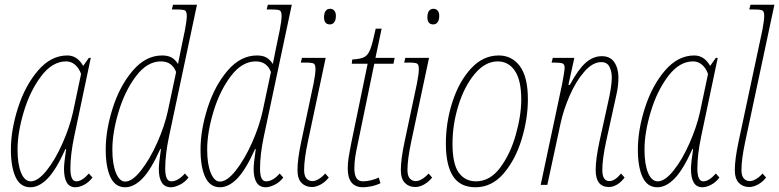

<svg xmlns="http://www.w3.org/2000/svg" viewBox="-20 -780 3287 810"><path d="M26 -149Q26 -232 56 -325.5Q86 -419 140.5 -482.5Q195 -546 264 -546Q306 -546 331 -502L355 -536H363L293 -204Q277 -128 277 -69Q277 -15 302 -15Q326 -15 355 -48L370 -31Q355 -11 335 -0.5Q315 10 298 10Q250 10 250 -68Q250 -90 259 -151H256Q217 -64 181 -27Q145 10 108 10Q66 10 46 -32.5Q26 -75 26 -149ZM288 -307 322 -468Q313 -493 296.5 -507Q280 -521 259 -521Q201 -521 154 -459Q107 -397 80.5 -309Q54 -221 54 -149Q54 -87 69 -51Q84 -15 110 -15Q140 -15 176.5 -60.5Q213 -106 243.5 -175Q274 -244 288 -307Z M426 -149Q426 -232 456 -325.5Q486 -419 540.5 -482.5Q595 -546 664 -546Q688 -546 703.5 -537.5Q719 -529 731 -510L744 -575L760 -652Q768 -694 768 -712Q768 -731 761 -735.5Q754 -740 725 -740H705L710 -760H811L693 -204Q677 -128 677 -69Q677 -15 702 -15Q731 -15 760 -48L775 -31Q760 -11 738.5 -0.5Q717 10 701 10Q650 10 650 -68Q650 -90 659 -151H656Q617 -64 581 -27Q545 10 508 10Q466 10 446 -32.5Q426 -75 426 -149ZM688 -311 723 -476Q706 -521 659 -521Q601 -521 554 -459Q507 -397 480.5 -309Q454 -221 454 -149Q454 -88 469 -51Q484 -14 508 -14Q538 -14 575 -61Q612 -108 643 -177.5Q674 -247 688 -311Z M826 -149Q826 -232 856 -325.5Q886 -419 940.5 -482.5Q995 -546 1064 -546Q1088 -546 1103.5 -537.5Q1119 -529 1131 -510L1144 -575L1160 -652Q1168 -694 1168 -712Q1168 -731 1161 -735.5Q1154 -740 1125 -740H1105L1110 -760H1211L1093 -204Q1077 -128 1077 -69Q1077 -15 1102 -15Q1131 -15 1160 -48L1175 -31Q1160 -11 1138.5 -0.5Q1117 10 1101 10Q1050 10 1050 -68Q1050 -90 1059 -151H1056Q1017 -64 981 -27Q945 10 908 10Q866 10 846 -32.5Q826 -75 826 -149ZM1088 -311 1123 -476Q1106 -521 1059 -521Q1001 -521 954 -459Q907 -397 880.5 -309Q854 -221 854 -149Q854 -88 869 -51Q884 -14 908 -14Q938 -14 975 -61Q1012 -108 1043 -177.5Q1074 -247 1088 -311Z M1347 -707Q1347 -724 1353.5 -733.5Q1360 -743 1373 -743Q1383 -743 1390 -735.5Q1397 -728 1397 -713Q1397 -695 1390 -686Q1383 -677 1372 -677Q1347 -677 1347 -707ZM1235 -63Q1235 -108 1251 -183L1303 -428Q1311 -470 1311 -488Q1311 -507 1304 -511.5Q1297 -516 1268 -516H1249L1254 -536H1354L1279 -183Q1263 -108 1263 -63Q1263 -38 1273 -27Q1283 -16 1298 -16Q1311 -16 1326 -25.5Q1341 -35 1352 -48L1367 -31Q1353 -13 1333.5 -2Q1314 9 1296 9Q1269 9 1252 -8.5Q1235 -26 1235 -63Z M1447 -69Q1447 -91 1450.5 -114Q1454 -137 1457.5 -153.5Q1461 -170 1462 -177L1531 -511H1464L1466 -529Q1502 -531 1517.5 -539.5Q1533 -548 1542.5 -573Q1552 -598 1565 -659H1590L1564 -536H1645L1640 -511H1559L1490 -177Q1481 -136 1478 -113.5Q1475 -91 1475 -69Q1475 -15 1511 -15Q1527 -15 1545.5 -19.5Q1564 -24 1578 -31L1585 -7Q1566 2 1546 6Q1526 10 1512 10Q1447 10 1447 -69Z M1783 -707Q1783 -724 1789.5 -733.5Q1796 -743 1809 -743Q1819 -743 1826 -735.5Q1833 -728 1833 -713Q1833 -695 1826 -686Q1819 -677 1808 -677Q1783 -677 1783 -707ZM1671 -63Q1671 -108 1687 -183L1739 -428Q1747 -470 1747 -488Q1747 -507 1740 -511.5Q1733 -516 1704 -516H1685L1690 -536H1790L1715 -183Q1699 -108 1699 -63Q1699 -38 1709 -27Q1719 -16 1734 -16Q1747 -16 1762 -25.5Q1777 -35 1788 -48L1803 -31Q1789 -13 1769.5 -2Q1750 9 1732 9Q1705 9 1688 -8.5Q1671 -26 1671 -63Z M1861 -174Q1861 -265 1889 -351Q1917 -437 1967.5 -491.5Q2018 -546 2084 -546Q2140 -546 2173.5 -500.5Q2207 -455 2207 -361Q2207 -280 2181 -193.5Q2155 -107 2105 -48.5Q2055 10 1986 10Q1921 10 1891 -37Q1861 -84 1861 -174ZM2179 -360Q2179 -442 2152 -481.5Q2125 -521 2080 -521Q2027 -521 1983 -468.5Q1939 -416 1914 -335.5Q1889 -255 1889 -174Q1889 -88 1915.5 -51.5Q1942 -15 1988 -15Q2047 -15 2090 -72.5Q2133 -130 2156 -211.5Q2179 -293 2179 -360Z M2493 -63Q2493 -108 2509 -183L2544 -342Q2561 -415 2561 -453Q2561 -479 2551 -498.5Q2541 -518 2517 -518Q2480 -518 2444.5 -477Q2409 -436 2383 -376Q2357 -316 2345 -260L2289 0H2261L2352 -428Q2362 -481 2362 -495Q2362 -508 2354 -512Q2346 -516 2317 -516H2307L2312 -536H2403L2378 -422H2384Q2419 -487 2450.5 -515Q2482 -543 2519 -543Q2555 -543 2572 -517Q2589 -491 2589 -453Q2589 -418 2581 -383Q2573 -348 2572 -342L2537 -183Q2521 -108 2521 -63Q2521 -16 2551 -16Q2574 -16 2600 -48L2615 -31Q2601 -12 2583.5 -1.5Q2566 9 2549 9Q2493 9 2493 -63Z M2671 -149Q2671 -232 2701 -325.5Q2731 -419 2785.5 -482.5Q2840 -546 2909 -546Q2951 -546 2976 -502L3000 -536H3008L2938 -204Q2922 -128 2922 -69Q2922 -15 2947 -15Q2971 -15 3000 -48L3015 -31Q3000 -11 2980 -0.5Q2960 10 2943 10Q2895 10 2895 -68Q2895 -90 2904 -151H2901Q2862 -64 2826 -27Q2790 10 2753 10Q2711 10 2691 -32.5Q2671 -75 2671 -149ZM2933 -307 2967 -468Q2958 -493 2941.5 -507Q2925 -521 2904 -521Q2846 -521 2799 -459Q2752 -397 2725.5 -309Q2699 -221 2699 -149Q2699 -87 2714 -51Q2729 -15 2755 -15Q2785 -15 2821.5 -60.5Q2858 -106 2888.5 -175Q2919 -244 2933 -307Z M3080 -63Q3080 -108 3096 -183L3196 -652Q3204 -694 3204 -712Q3204 -731 3197 -735.5Q3190 -740 3161 -740H3141L3146 -760H3247L3124 -183Q3108 -108 3108 -63Q3108 -38 3118 -27Q3128 -16 3143 -16Q3156 -16 3171 -25.5Q3186 -35 3197 -48L3212 -31Q3198 -13 3178.5 -2Q3159 9 3141 9Q3114 9 3097 -8.5Q3080 -26 3080 -63Z"/></svg>

Font: Noto Serif CondThin
Style: Italic
Weight: 250
Width: 3
Italic angle: -12°
Designer: Monotype Design Team
Foundry: Monotype Imaging Inc.
Version: Version 1.001